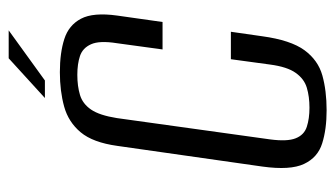

<svg xmlns="http://www.w3.org/2000/svg" viewBox="-184 -572 769 440"><g transform="rotate(-90 200.0 -352.5)"><path d="M166.7 12Q123.1 12 90.9 1.8Q58.6 -8.3 43.8 -39.8Q28.9 -71.2 37.8 -135.3L85.2 -467.8Q92.9 -523.5 116.3 -551.6Q139.8 -579.7 175.3 -589.5Q210.8 -599.3 254.1 -599.3Q298.5 -599.3 330.1 -589.1Q361.8 -579 376.6 -550.9Q391.5 -522.8 383.8 -467.8L369.1 -364H306.2L320.5 -468.7Q326.8 -508.5 318.1 -527.8Q309.5 -547.1 291.2 -553.2Q272.9 -559.3 248 -559.3Q222.3 -559.3 201.9 -553.2Q181.6 -547.1 168.4 -527.8Q155.2 -508.5 148.9 -468.7L100.1 -117.8Q94.8 -78.3 102.6 -58.9Q110.3 -39.4 129 -33.4Q147.7 -27.3 172.6 -27.3Q198.2 -27.3 218.5 -33.4Q238.7 -39.4 252.5 -58.9Q266.4 -78.3 271.6 -117.8L283.8 -207.4H346.7L336.4 -135.5Q327.5 -70.5 304.6 -39Q281.6 -7.6 246.7 2.2Q211.7 12 166.7 12ZM194.9 -633.6 285.9 -716.6H349.9L235.1 -633.6Z"/></g></svg>

Font: Alumni Sans Thin
Style: Italic
Weight: 100
Italic angle: -8°
Designer: Robert E. Leuschke
Foundry: Robert E. Leuschke
Version: Version 1.016